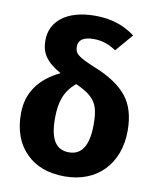

<svg xmlns="http://www.w3.org/2000/svg" viewBox="-86 -826 749 911"><g transform="rotate(10 288.5 -371.0)"><path d="M338 -518C250 -554 238 -568 238 -601C238 -630 260 -649 311 -649C351 -649 383 -638 420 -614L492 -698C438 -739 374 -759 300 -759C159 -759 86 -693 86 -604C86 -545 108 -505 184 -462C85 -415 32 -341 32 -241C32 -161 55 -98 101 -52C146 -6 209 17 288 17C444 17 545 -89 545 -248C545 -317 529 -372 496 -413C463 -454 411 -489 338 -518ZM288 -99C224 -99 195 -147 195 -247C195 -328 214 -380 266 -424C299 -409 323 -395 339 -380C371 -351 381 -316 381 -249C381 -149 350 -99 288 -99Z"/></g></svg>

Font: Fira Sans
Style: Bold
Weight: 700
Designer: Carrois Corporate & Edenspiekermann AG
Foundry: Carrois Corporate GbR & Edenspiekermann AG
Version: Version 4.203